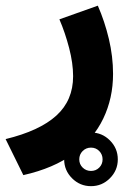

<svg xmlns="http://www.w3.org/2000/svg" viewBox="-67 -343 434 671"><path d="M157.2 213.9Q157.2 175.3 184.8 147.7Q212.4 120.1 251 120.1Q289.6 120.1 317.1 147.7Q344.7 175.3 344.7 213.9Q344.7 252.4 317.1 280Q289.6 307.6 251 307.6Q212.4 307.6 184.8 280Q157.2 252.4 157.2 213.9ZM210 213.9Q210 231 221.9 242.7Q233.9 254.4 251 254.4Q268.1 254.4 279.8 242.7Q291.5 231 291.5 213.9Q291.5 196.8 279.8 184.8Q268.1 172.9 251 172.9Q233.9 172.9 221.9 184.8Q210 196.8 210 213.9ZM274.9 -323.2Q298.8 -268.6 313.5 -207Q328.1 -145.5 328.1 -84.5Q328.1 0 293.9 71.3Q259.8 142.6 190.4 193.8Q121.1 245.1 14.6 269L-47.4 143.1Q71.3 114.3 129.9 61Q188.5 7.8 188.5 -76.7Q188.5 -121.6 174.6 -175.3Q160.6 -229 140.6 -275.4Z"/></svg>

Font: Vazir Black WOL
Style: Black-WOL
Weight: 900
Designer: Saber Rastikerdar
Foundry: Saber Rastikerdar
Version: Version 30.0.0